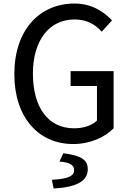

<svg xmlns="http://www.w3.org/2000/svg" viewBox="-20 -800 740 1085"><path d="M61 -381C61 -133 201 14 393 14C491 14 573 -25 622 -75V-398H379V-314H528V-119C501 -91 452 -75 399 -75C251 -75 166 -194 166 -384C166 -573 259 -690 401 -690C474 -690 519 -660 555 -621L613 -685C569 -731 502 -780 401 -780C203 -780 61 -630 61 -381ZM273 216 283 265C406 259 476 226 476 157C476 104 441 79 338 66L316 113C371 117 399 131 399 162C399 193 369 211 273 216Z"/></svg>

Font: Kawkab Mono Light
Style: Bold
Weight: 400
Monospace: yes
Designer: Abdullah Arif
Foundry: Abdullah Arif
Version: Version 1.000;PS 000.500;hotconv 1.0.88;makeotf.lib2.5.64775